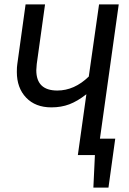

<svg xmlns="http://www.w3.org/2000/svg" viewBox="-20 -709 590 878"><path d="M437 -75H507L476 149H407L414 0H336L375 -278Q334 -246 297 -232Q260 -218 215 -218Q142 -218 99.5 -262.5Q57 -307 57 -380Q57 -403 59 -415L97 -689H186L148 -416Q146 -396 146 -388Q146 -295 242 -295Q320 -295 386 -359L433 -689H523Z"/></svg>

Font: Fira Sans Condensed
Style: Italic
Weight: 400
Width: 3
Italic angle: -8°
Designer: bBox Type GmbH & Carrois Corporate GbR & Edenspiekermann AG
Foundry: bBox Type GmbH & Carrois Corporate GbR & Edenspiekermann AG
Version: Version 4.301